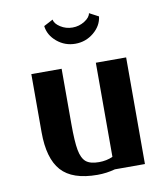

<svg xmlns="http://www.w3.org/2000/svg" viewBox="-76 -706 673 780"><g transform="rotate(-10 260.5 -316.5)"><path d="M69.8 0ZM343.3 -643.1 381.3 -623Q377 -585 344 -557.6Q311 -530.3 268.1 -530.3Q225.1 -530.3 192.4 -557.6Q159.7 -585 155.3 -623L193.4 -643.1Q195.8 -626 218.3 -611.6Q240.7 -597.2 268.1 -597.2Q295.4 -597.2 318.1 -611.6Q340.8 -626 343.3 -643.1ZM335.9 -51.8V-439.9H460.9V0H336.9Q301.3 9.8 264.2 9.8Q160.6 9.8 115.2 -41Q69.8 -91.8 69.8 -200.2V-439.9H194.8V-211.9Q194.8 -139.2 201.4 -104Q208 -68.8 225.3 -54.4Q242.7 -40 278.8 -40Q310.5 -40 335.9 -51.8Z"/></g></svg>

Font: Pfennig
Style: Bold
Weight: 700
Version: Version 20120410 ; ttfautohint (v0.8)